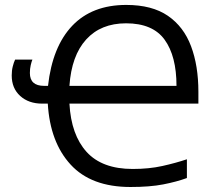

<svg xmlns="http://www.w3.org/2000/svg" viewBox="-20 -745 880 775"><path d="M489.7 -725.1Q593.8 -725.1 657.7 -681.2Q721.7 -637.2 751.2 -558.3Q780.8 -479.5 780.8 -374.5V-326.7H260.3Q267.1 -200.7 329.6 -131.8Q392.1 -63 515.6 -63Q582 -63 635.5 -75Q689 -86.9 734.4 -102.1V-26.4Q692.9 -11.2 638.9 -0.7Q585 9.8 506.8 9.8Q348.1 9.8 265.1 -80.6Q182.1 -170.9 172.9 -326.7H150.4Q95.7 -326.7 61.5 -357.7Q27.3 -388.7 27.3 -440.4Q27.3 -460.4 31.5 -476.8Q35.6 -493.2 41 -504.4H110.8Q107.4 -496.6 104 -481.9Q100.6 -467.3 100.6 -450.2Q100.6 -398.4 158.2 -398.4H173.8Q191.4 -556.6 271.5 -640.9Q351.6 -725.1 489.7 -725.1ZM488.8 -650.9Q387.2 -650.9 327.9 -585.7Q268.6 -520.5 260.3 -398.4H692.4Q692.4 -518.6 644.5 -584.7Q596.7 -650.9 488.8 -650.9Z"/></svg>

Font: Open Sans
Style: Regular
Weight: 400
Designer: Monotype Design Team
Foundry: Monotype Imaging Inc.
Version: Version 3.000; ttfautohint (v1.8.4)